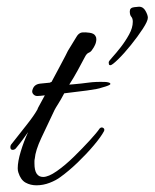

<svg xmlns="http://www.w3.org/2000/svg" viewBox="-20 -544 462 574"><path d="M89 10Q71 10 56.5 2Q42 -6 35 -28Q34 -31 33.5 -34Q33 -37 33 -41Q33 -61 42 -91Q51 -121 64 -149Q58 -141 50 -129.5Q42 -118 27 -100Q23 -96 18 -96Q11 -96 11 -104Q11 -110 15 -114Q41 -147 61.5 -173Q82 -199 92 -217Q92 -219 98 -229.5Q104 -240 114 -259Q106 -258 100.5 -257.5Q95 -257 91 -257Q84 -257 79 -263Q74 -269 78 -278Q83 -292 100 -294Q117 -296 130 -297Q131 -299 134 -299Q146 -321 157 -342Q168 -363 175.5 -377Q183 -391 183 -392Q203 -424 209 -434.5Q215 -445 225 -447Q236 -448 248.5 -446Q261 -444 265 -437Q268 -433 268 -427Q268 -418 264 -409.5Q260 -401 256 -396Q252 -389 245.5 -386.5Q239 -384 234 -374Q224 -355 212 -333Q200 -311 187 -291L199 -292Q223 -294 244.5 -297Q266 -300 294 -299Q299 -299 304.5 -297.5Q310 -296 310 -293Q310 -289 284 -282Q274 -278 240.5 -273.5Q207 -269 172 -265Q162 -246 154 -233.5Q146 -221 143 -215Q121 -169 103.5 -131.5Q86 -94 84 -70Q83 -66 83 -62.5Q83 -59 83 -55Q83 -15 109 -15Q125 -15 150 -32.5Q175 -50 201 -75.5Q227 -101 248.5 -124.5Q270 -148 278 -160Q281 -163 284 -163Q288 -163 290.5 -160Q293 -157 291 -152Q282 -135 260.5 -109.5Q239 -84 212.5 -58.5Q186 -33 161 -15Q148 -5 128.5 2.5Q109 10 89 10ZM310 -349Q306 -349 305.5 -352.5Q305 -356 305 -358Q305 -361 316 -373Q327 -385 341 -403Q355 -421 366 -441Q377 -461 377 -479Q377 -489 372.5 -494Q368 -499 368 -510Q368 -521 381 -522.5Q394 -524 396 -524Q408 -524 415 -511.5Q422 -499 422 -491Q422 -481 407 -458Q392 -435 371.5 -409.5Q351 -384 333 -366.5Q315 -349 310 -349Z"/></svg>

Font: Allura
Style: Regular
Weight: 400
Designer: Robert E. Leuschke
Foundry: Robert E. Leuschke
Version: Version 1.110